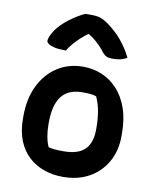

<svg xmlns="http://www.w3.org/2000/svg" viewBox="-90 -882 780 963"><g transform="rotate(10 300.0 -400.5)"><path d="M303 -550Q353 -550 397.5 -531.5Q442 -513 476.5 -476Q511 -439 531 -383.5Q551 -328 551 -253V-240Q551 -165 518.5 -108Q486 -51 429 -19.5Q372 12 296 12Q245 12 200.5 -3.5Q156 -19 122 -50Q88 -81 68.5 -129Q49 -177 49 -241V-254Q49 -343 81.5 -409.5Q114 -476 171 -513Q228 -550 303 -550ZM320 -423Q273 -423 242 -403.5Q211 -384 195.5 -344.5Q180 -305 180 -244V-237Q180 -204 185 -175Q190 -146 201 -122Q218 -118 235 -116.5Q252 -115 276 -115Q325 -115 356.5 -129Q388 -143 404 -173.5Q420 -204 420 -250V-257Q420 -305 413 -344Q406 -383 391 -415Q377 -420 360.5 -421.5Q344 -423 320 -423ZM266 -813Q273 -813 279.5 -813Q286 -813 298 -813Q323 -813 341.5 -807.5Q360 -802 388 -782Q405 -769 422.5 -753.5Q440 -738 455.5 -719.5Q471 -701 485.5 -679.5Q500 -658 512 -633Q497 -623 479 -619Q461 -615 438 -615Q417 -615 405 -621.5Q393 -628 377 -650Q362 -669 340.5 -687.5Q319 -706 278 -731L333 -716H267L321 -733Q273 -699 245 -670Q217 -641 202 -615H196Q165 -615 144.5 -619.5Q124 -624 113 -631.5Q102 -639 102 -647Q102 -656 107.5 -669.5Q113 -683 125 -702Q137 -719 153.5 -735.5Q170 -752 189.5 -766.5Q209 -781 228.5 -793Q248 -805 266 -813Z"/></g></svg>

Font: Recursive Casual
Style: Bold
Weight: 700
Version: Version 1.085